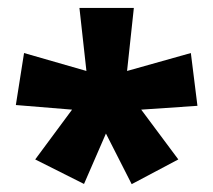

<svg xmlns="http://www.w3.org/2000/svg" viewBox="-20 -728 541 487"><path d="M181.5 -707.8H319.5L302.3 -548L464.1 -593.5L480.8 -459.6L338.2 -449.9L432.3 -323.6L314 -260.9L248.7 -389.3L193.1 -261.4L69.3 -323.6L162.8 -449.9L20.2 -461.6L41 -593.5L199.2 -548Z"/></svg>

Font: Khula ExtraBold
Style: Regular
Weight: 800
Designer: Erin McLaughlin, Steve Matteson
Version: Version 1.002;PS 1.0;hotconv 1.0.72;makeotf.lib2.5.5900; ttf